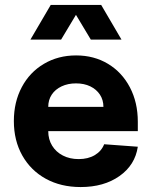

<svg xmlns="http://www.w3.org/2000/svg" viewBox="-20 -740 613 776"><path d="M36 -250.7Q36 -327.4 68 -387.7Q100 -448 157.5 -482Q215 -516 287.5 -516Q360 -516 416.5 -482Q473 -448 505 -387Q537 -326 537 -248V-210H175Q175 -176.7 190.7 -151.2Q206.3 -125.7 234.1 -111.4Q262 -97 298 -97Q336 -97 363 -113Q390 -129 401 -157L537 -147Q526 -73 463 -28.5Q400 16 306 16Q226 16 165.1 -17.5Q104.3 -51 70.1 -111.5Q36 -172 36 -250.7ZM287.2 -403Q254.4 -403 228.8 -390.9Q203.2 -378.8 189.1 -357.5Q175 -336.2 175 -308H398Q398 -336 383.9 -357.5Q369.8 -378.9 344.9 -391Q320 -403 287.2 -403ZM185 -720H389L471 -580H347L287 -680L227 -580H103Z"/></svg>

Font: Uncut Sans Variable
Style: Regular
Weight: 400
Designer: Kasper Nordkvist
Foundry: UNCUT.wtf
Version: Version 1.303;Glyphs 3.1.2 (3151)